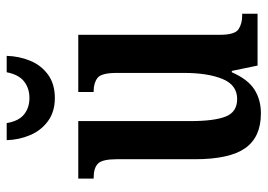

<svg xmlns="http://www.w3.org/2000/svg" viewBox="-133 -657 800 574"><g transform="rotate(-90 267.0 -370.0)"><path d="M215 10Q144 10 111 -37Q78 -84 78 -187V-421Q78 -464 65 -477Q52 -490 23 -490H20V-536H192V-200Q192 -130 205.5 -95.5Q219 -61 258 -61Q300 -61 318 -105Q336 -149 336 -220V-421Q336 -467 321 -478.5Q306 -490 282 -490H279V-536H450V-112Q450 -68 466.5 -57Q483 -46 507 -46H513V0H358L342 -77H338Q317 -29 286.5 -9.5Q256 10 215 10ZM261 -606Q220 -606 192 -626.5Q164 -647 150 -680Q136 -713 135 -750H186Q192 -714 212 -698Q232 -682 261 -682Q290 -682 310.5 -698Q331 -714 338 -750H387Q386 -713 372.5 -680Q359 -647 331 -626.5Q303 -606 261 -606Z"/></g></svg>

Font: Noto Serif Devanagari ExtraCondensed SemiBold
Style: Regular
Weight: 600
Width: 2
Designer: Universal Thirst, Indian Type Foundry and the Monotype Design Team
Foundry: Monotype Imaging Inc.
Version: Version 2.004; ttfautohint (v1.8.4.7-5d5b)